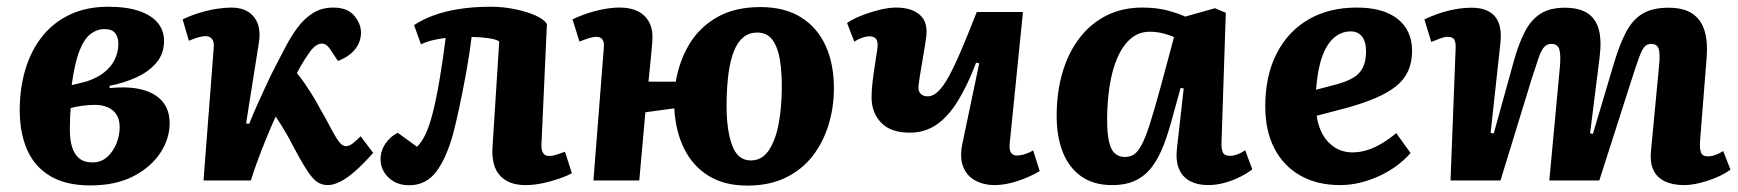

<svg xmlns="http://www.w3.org/2000/svg" viewBox="-20 -549 5287 584"><path d="M255 15Q180.5 15 132.8 -13.5Q85 -42 62.5 -93.5Q40 -145 40 -214Q40 -280.5 57.2 -338Q74.5 -395.5 108.5 -438.3Q142.5 -481 193 -504.8Q243.5 -528.5 309.5 -528.5Q365.5 -528.5 403.3 -515.5Q441 -502.5 460 -479.3Q479 -456 479 -424.5Q479 -385.5 455.5 -358Q432 -330.5 394.5 -313.5Q357 -296.5 313.5 -288V-281Q373.5 -287 413.8 -276Q454 -265 475 -239.3Q496 -213.5 496 -174.5Q496 -127 467.5 -83.7Q439 -40.5 385.3 -12.7Q331.5 15 255 15ZM261.5 -55Q287.5 -55 305.8 -71.3Q324 -87.5 334 -112.2Q344 -137 344 -162Q344 -185.5 334.2 -200.5Q324.5 -215.5 307.5 -222.7Q290.5 -230 268.5 -230Q249.5 -230 229.8 -227.2Q210 -224.5 195 -220.5Q193.5 -203 193 -186Q192.5 -169 192.5 -153.5Q192.5 -124.5 199 -102.5Q205.5 -80.5 220.5 -67.8Q235.5 -55 261.5 -55ZM198 -290 242.5 -301Q276 -312 297.5 -329.3Q319 -346.5 329.5 -369Q340 -391.5 340 -416.5Q340 -435.5 330.5 -448Q321 -460.5 298 -460.5Q275 -460.5 255.5 -445.7Q236 -431 221.5 -394Q207 -357 198 -290Z M728.5 -173.5 738 -172.5Q749.5 -201.5 763.3 -232Q777 -262.5 790.8 -292.2Q804.5 -322 817.8 -347.2Q831 -372.5 840.5 -391Q862 -434 884.2 -464Q906.5 -494 933 -510Q959.5 -526 993 -526Q1037 -526 1057.5 -501.3Q1078 -476.5 1078 -450Q1078 -422.5 1060.8 -400Q1043.5 -377.5 1008 -363.5L990 -390.5Q982 -404 974.8 -410.2Q967.5 -416.5 958.5 -416.5Q951.5 -416.5 943 -411.5Q934.5 -406.5 925 -394.5Q917.5 -384.5 906.8 -368Q896 -351.5 883 -326.5Q894.5 -313 905 -297.8Q915.5 -282.5 927.8 -263.3Q940 -244 955 -216Q971.5 -187.5 982.5 -166.3Q993.5 -145 1002 -131.3Q1010.5 -117.5 1017.5 -111Q1024.5 -104.5 1033 -104.5Q1042.5 -104.5 1053.8 -113.5Q1065 -122.5 1077 -134.5L1115 -84Q1084.5 -49.5 1059.5 -27.8Q1034.5 -6 1014 4Q993.5 14 977 14Q959 14 944.5 4.3Q930 -5.5 912.3 -33.2Q894.5 -61 866.5 -114Q858.5 -130 850.5 -143.5Q842.5 -157 834.8 -169.5Q827 -182 818.5 -194.5Q804 -162.5 789.8 -127.7Q775.5 -93 763.5 -60.2Q751.5 -27.5 743 0H599L630 -402.5Q632 -420.5 625.5 -429.7Q619 -439 605.5 -439Q594.5 -439 581.5 -435Q568.5 -431 554.5 -425L535.5 -490Q560.5 -502 587.8 -510.3Q615 -518.5 640.3 -522.3Q665.5 -526 684 -526Q714.5 -526 735 -513Q755.5 -500 764.3 -475.8Q773 -451.5 767 -416.5Z M1239.5 -472.5Q1264.5 -489.5 1298.5 -502Q1332.5 -514.5 1376 -521.5Q1419.5 -528.5 1472.5 -528.5Q1510.5 -528.5 1546.5 -521Q1582.5 -513.5 1609 -501.8Q1635.5 -490 1643.5 -475.5L1627 -111.5Q1626 -93 1631.8 -83.8Q1637.5 -74.5 1650 -74.5Q1658.5 -74.5 1669.3 -77.5Q1680 -80.5 1698.5 -87.5L1719.5 -22Q1706 -14.5 1682.8 -6.3Q1659.5 2 1632 8Q1604.5 14 1578 14Q1527.5 14 1501 -14.8Q1474.5 -43.5 1478 -101L1498.5 -423Q1489 -429.5 1464.5 -433Q1440 -436.5 1414.5 -436.5Q1408 -383.5 1397.8 -327.2Q1387.5 -271 1377 -222Q1366.5 -173 1358 -141.5Q1337.5 -67 1306.5 -26.3Q1275.5 14.5 1224.5 14.5Q1197.5 14.5 1178 3.2Q1158.5 -8 1148 -26Q1137.5 -44 1137.5 -64Q1137.5 -90 1152.5 -112.3Q1167.5 -134.5 1190 -145L1248.5 -102.5Q1263.5 -117.5 1275 -142.3Q1286.5 -167 1296.5 -206.5Q1302 -228 1307.5 -255.3Q1313 -282.5 1318 -312.8Q1323 -343 1327.5 -373.8Q1332 -404.5 1335.5 -433.5Q1319 -432 1297.5 -427Q1276 -422 1260.5 -414Z M2253 15.5Q2183 15.5 2134.8 -14.5Q2086.5 -44.5 2060.5 -97.7Q2034.5 -151 2031 -219.5L1943 -207.5L1924.5 0H1785L1816.5 -402Q1818.5 -420 1812.7 -428.5Q1807 -437 1793.5 -437Q1784.5 -437 1772.2 -433.2Q1760 -429.5 1742.5 -422.5L1721.5 -490Q1732.5 -496 1756.3 -504.8Q1780 -513.5 1809.3 -519.8Q1838.5 -526 1865.5 -526Q1898 -526 1921 -514.3Q1944 -502.5 1955.5 -479.5Q1967 -456.5 1964 -421Q1962.5 -401 1960.5 -381Q1958.5 -361 1956.5 -341Q1954.5 -321 1952.5 -300.5H2035.5Q2046 -363 2076.5 -414.3Q2107 -465.5 2160.8 -496.5Q2214.5 -527.5 2293 -527.5Q2366.5 -527.5 2416.5 -496.3Q2466.5 -465 2491.8 -408.8Q2517 -352.5 2516.5 -277.5Q2516 -220.5 2499.8 -168Q2483.5 -115.5 2451.3 -74Q2419 -32.5 2369.5 -8.5Q2320 15.5 2253 15.5ZM2263.5 -61Q2298 -61 2318.5 -91.8Q2339 -122.5 2348.3 -172Q2357.5 -221.5 2358 -278.5Q2358.5 -328 2352.3 -366.5Q2346 -405 2329.8 -427.5Q2313.5 -450 2283 -450Q2259 -450 2241.5 -436Q2224 -422 2212.8 -394.5Q2201.5 -367 2196 -326.5Q2190.5 -286 2190 -232.5Q2189.5 -155 2206.5 -108Q2223.5 -61 2263.5 -61Z M2556.5 -479Q2573.5 -491 2600 -501.5Q2626.5 -512 2655 -519Q2683.5 -526 2705.5 -526Q2753.5 -526 2778.5 -503.2Q2803.5 -480.5 2797 -434.5Q2795.5 -423.5 2792.5 -405Q2789.5 -386.5 2785.8 -364.8Q2782 -343 2778.8 -323Q2775.5 -303 2774 -289Q2772 -272.5 2779.8 -264.3Q2787.5 -256 2802 -256Q2818 -256 2833.5 -270.8Q2849 -285.5 2866 -316.5Q2883 -347.5 2903.8 -396.3Q2924.5 -445 2951 -512.5H3091.5L3051 -111Q3049.5 -93.5 3055 -84.8Q3060.5 -76 3073 -76Q3084.5 -76 3097.8 -80.3Q3111 -84.5 3122.5 -91.5L3142.5 -28.5Q3127.5 -19.5 3110 -11.8Q3092.5 -4 3074.3 2Q3056 8 3038.5 11Q3021 14 3005.5 14Q2972 14 2945.8 -0.3Q2919.5 -14.5 2908.8 -44.3Q2898 -74 2909 -120.5L2958.5 -356.5L2949 -358.5Q2923 -289.5 2893.5 -241.8Q2864 -194 2828.5 -169.8Q2793 -145.5 2747.5 -145.5Q2689 -145.5 2660 -176Q2631 -206.5 2631 -253.5Q2631 -272 2633.5 -294.8Q2636 -317.5 2640 -344Q2644 -370.5 2648.5 -399.5Q2651.5 -421.5 2645.2 -430Q2639 -438.5 2624.5 -438.5Q2615 -438.5 2603 -434.5Q2591 -430.5 2578.5 -422.5Z M3695.5 -118Q3694.5 -96 3699.5 -85.5Q3704.5 -75 3721.5 -75Q3732 -75 3744.5 -79.8Q3757 -84.5 3767.5 -92L3789 -34Q3777 -24 3755 -12.5Q3733 -1 3706.8 6.5Q3680.5 14 3654 14Q3623 14 3600 2Q3577 -10 3566.3 -35Q3555.5 -60 3560 -98.5L3580.5 -280L3571 -281.5L3546 -191Q3534 -146 3519.8 -108.5Q3505.5 -71 3485.5 -43.5Q3465.5 -16 3435.8 -1Q3406 14 3362.5 14Q3306 14 3268.5 -12.7Q3231 -39.5 3212.5 -86.7Q3194 -134 3194 -196Q3194 -269 3212 -329.5Q3230 -390 3264 -434Q3298 -478 3346 -502Q3394 -526 3454.5 -526Q3498.5 -526 3532.5 -516.8Q3566.5 -507.5 3585 -498.5L3675.5 -524L3708.5 -510ZM3401.5 -71.5Q3417.5 -71.5 3429.3 -79.3Q3441 -87 3452.8 -109Q3464.5 -131 3478 -173.5Q3491.5 -216 3510.5 -285.5L3551 -436Q3539.5 -442 3518.8 -447.2Q3498 -452.5 3477.5 -452.5Q3443.5 -452.5 3419 -431.2Q3394.5 -410 3378.5 -372.7Q3362.5 -335.5 3355 -287Q3347.5 -238.5 3347.5 -185Q3347.5 -142 3353.5 -117Q3359.5 -92 3371.8 -81.8Q3384 -71.5 3401.5 -71.5Z M4107 -526Q4187.5 -526 4231.3 -491.3Q4275 -456.5 4275 -394.5Q4275 -360 4263.3 -333.5Q4251.5 -307 4227 -287.3Q4202.5 -267.5 4166.3 -251.8Q4130 -236 4080.5 -222L3985 -197Q3989 -165.5 4003 -140.3Q4017 -115 4040.5 -100.3Q4064 -85.5 4094 -85.5Q4116 -85.5 4138 -92.3Q4160 -99 4182.3 -112.3Q4204.5 -125.5 4227 -144L4270.5 -83.5Q4252 -62.5 4228 -44.7Q4204 -27 4175.3 -13.7Q4146.5 -0.5 4116.3 6.8Q4086 14 4056 14Q3987 14 3935.8 -14.7Q3884.5 -43.5 3856.5 -97.2Q3828.5 -151 3828.5 -225Q3828.5 -318.5 3863 -386Q3897.5 -453.5 3960 -489.8Q4022.5 -526 4107 -526ZM4135 -393Q4135 -412.5 4129.8 -425.7Q4124.5 -439 4114.3 -446.2Q4104 -453.5 4088.5 -453.5Q4060.5 -453.5 4038 -434.5Q4015.5 -415.5 4001.5 -376.5Q3987.5 -337.5 3983 -276L4049 -293.5Q4077.5 -301.5 4096.5 -312.8Q4115.5 -324 4125.3 -343.3Q4135 -362.5 4135 -393Z M4724.5 -343.5Q4728 -381.5 4723 -398.5Q4718 -415.5 4698.5 -415.5Q4685.5 -415.5 4676.8 -406Q4668 -396.5 4660 -373.2Q4652 -350 4639 -309.5L4544 0H4392L4407.5 -400.5Q4408.5 -421.5 4403 -429.2Q4397.5 -437 4382.5 -437Q4373.5 -437 4361 -432.2Q4348.5 -427.5 4333.5 -421.5L4312.5 -490Q4332 -499.5 4356 -507.8Q4380 -516 4406 -520.8Q4432 -525.5 4456.5 -525.5Q4504.5 -525.5 4527.3 -498.8Q4550 -472 4543.5 -416L4514 -145L4523.5 -143L4584.5 -363Q4599.5 -417 4618.3 -453Q4637 -489 4665.8 -507.3Q4694.5 -525.5 4739.5 -525.5Q4782.5 -525.5 4808 -509.3Q4833.5 -493 4842.8 -459.8Q4852 -426.5 4845.5 -375L4816.5 -143.5L4825 -141.5L4889.5 -358Q4907 -416 4926.8 -453Q4946.5 -490 4976.8 -507.8Q5007 -525.5 5054.5 -525.5Q5102 -525.5 5128.5 -507Q5155 -488.5 5165 -454.3Q5175 -420 5171 -373.5L5151 -120Q5149.5 -97 5153.8 -85.3Q5158 -73.5 5175 -73.5Q5186 -73.5 5197.8 -77.8Q5209.5 -82 5221.5 -89.5L5243.5 -33Q5227 -20.5 5201.8 -9.7Q5176.5 1 5150.3 7.5Q5124 14 5103 14Q5067 14 5043.3 2.2Q5019.5 -9.5 5009 -32Q4998.5 -54.5 5001.5 -87L5026.5 -351Q5030 -389 5024.5 -402.2Q5019 -415.5 5002.5 -415.5Q4990.5 -415.5 4982.8 -407.7Q4975 -400 4965.8 -375Q4956.5 -350 4940 -298L4844.5 0H4692.5Z"/></svg>

Font: Literata
Style: Italic
Weight: 400
Italic angle: -2°
Designer: Latin by Veronika Burian and Jose Scaglione. Greek by Irene Vlachou. Cyrillic by Vera Evstafieva
Foundry: TypeTogether
Version: Version 3.103;gftools[0.9.29]